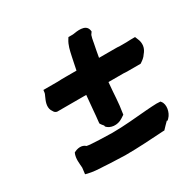

<svg xmlns="http://www.w3.org/2000/svg" viewBox="-138 -749 883 882"><g transform="rotate(-30 303.5 -307.5)"><path d="M91 -356 92 -355 93 -353C96 -350 98 -338 113 -335H267L266 -324C261 -277 259 -238 254 -196V-190C258 -183 263 -178 268 -172L269 -166C286 -146 323 -141 352 -160L369 -171L370 -178C379 -231 379 -274 384 -324L385 -335H465C472 -334 483 -334 490 -334H555C570 -344 580 -351 589 -365C597 -374 604 -386 606 -400C609 -425 599 -439 594 -453H585C576 -453 566 -453 547 -452H511C505 -453 494 -453 487 -453H403C407 -477 412 -502 417 -527V-528C419 -540 422 -554 425 -562L434 -575L433 -582C426 -620 374 -609 353 -606H329L324 -598C309 -575 304 -549 298 -522C294 -500 288 -477 284 -454H227C212 -454 199 -454 184 -453H108L106 -438C106 -437 104 -431 100 -423C92 -405 80 -380 91 -356ZM89 -132C77 -105 83 -76 84 -55L80 -22L91 -19C116 -13 142 -11 172 -10L205 -8C232 -7 258 -6 284 -5C355 -5 423 -10 490 -14H496C506 -25 518 -37 528 -47L532 -46L539 -53C559 -73 567 -114 550 -134L547 -138L527 -139H526C517 -139 510 -138 503 -138H502L473 -136C411 -131 347 -124 283 -124C254 -125 175 -126 151 -131C134 -147 108 -143 89 -132Z"/></g></svg>

Font: Hussar Pisanka
Style: BdKur
Weight: 700
Designer: Robert Jablonski
Foundry: Cannot Into Space Fonts
Version: Version 1.070